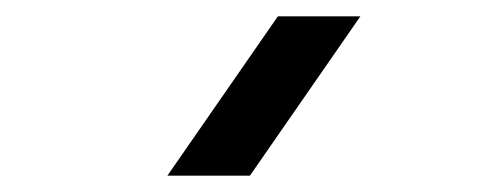

<svg xmlns="http://www.w3.org/2000/svg" viewBox="-20 -1010 595 235"><path d="M285.9 -795 421.1 -990H320.1L184.9 -795Z"/></svg>

Font: Manrope
Style: ExtraBoldItalic
Weight: 800
Italic angle: -15°
Designer: Mikhail Sharanda
Foundry: Mikhail Sharanda
Version: Version 4.502;hotconv 1.0.109;makeotfexe 2.5.65596